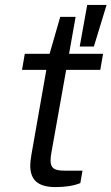

<svg xmlns="http://www.w3.org/2000/svg" viewBox="-20 -743 450 775"><path d="M301.8 -555.2 332 -723.1H410.2L358.9 -555.2ZM204.1 12.2Q152.3 12.2 127.2 -8.8Q102.1 -29.8 102.1 -75.2Q102.1 -90.8 106.9 -119.1L167 -460.9H68.8L80.1 -525.9H180.2L223.1 -674.8H285.2L258.8 -525.9H396L384.8 -460.9H247.1L188 -129.9Q184.1 -110.8 184.1 -94.2Q184.1 -73.2 195.8 -63.7Q207.5 -54.2 238.8 -54.2H313L304.2 -3.9Q264.2 12.2 204.1 12.2Z"/></svg>

Font: Archivo Expanded Light
Style: Italic
Weight: 300
Width: 7
Italic angle: -10°
Designer: Hector Gatti
Foundry: Omnibus-Type
Version: Version 2.001